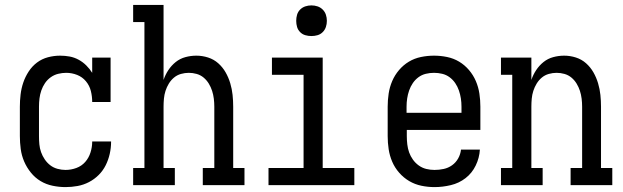

<svg xmlns="http://www.w3.org/2000/svg" viewBox="-20 -755 2540 783"><path d="M247 8Q221 8 194.5 2.5Q168 -3 145.5 -16.5Q123 -30 106 -51Q89 -72 78.5 -96.5Q68 -121 64.5 -147.5Q61 -174 61 -200V-320Q61 -345 64 -370Q67 -395 75 -418.5Q83 -442 97 -463.5Q111 -485 131 -500Q151 -515 175.5 -521.5Q200 -528 225 -528Q225 -528 225 -528Q225 -528 225 -528Q245 -528 264 -524.5Q283 -521 300.5 -511.5Q318 -502 332 -488Q346 -474 356 -458V-520H431V-339H356Q356 -362 350.5 -384Q345 -406 330.5 -423.5Q316 -441 294.5 -449.5Q273 -458 250 -458Q234 -458 217.5 -454Q201 -450 187 -440Q173 -430 163.5 -416Q154 -402 148.5 -386Q143 -370 141 -353.5Q139 -337 139 -320V-200Q139 -183 140.5 -166.5Q142 -150 147.5 -134.5Q153 -119 162.5 -105Q172 -91 185 -81Q198 -71 214.5 -66.5Q231 -62 247 -62Q270 -62 291.5 -70Q313 -78 327.5 -94.5Q342 -111 349 -133Q356 -155 356 -177Q356 -177 356 -177.5Q356 -178 356 -178H433Q433 -178 433 -177.5Q433 -177 433 -176Q433 -152 427.5 -127.5Q422 -103 411 -81Q400 -59 382.5 -41.5Q365 -24 343 -12.5Q321 -1 296.5 3.5Q272 8 247 8Z M523 0V-70H569V-665H523V-735H647V-429Q654 -450 666.5 -469Q679 -488 696.5 -502Q714 -516 736 -522Q758 -528 781 -528Q805 -528 828.5 -520.5Q852 -513 870 -497Q888 -481 900 -460Q912 -439 919 -415.5Q926 -392 928.5 -368Q931 -344 931 -320V-70H977V0H807V-70H854V-320Q854 -336 852 -352.5Q850 -369 845 -384.5Q840 -400 831.5 -414Q823 -428 810.5 -438.5Q798 -449 782 -453.5Q766 -458 750 -458Q734 -458 718 -453.5Q702 -449 689.5 -438.5Q677 -428 668.5 -414Q660 -400 655 -384.5Q650 -369 648.5 -352.5Q647 -336 647 -320V-70H693V0Z M1075 0V-70H1218V-450H1089V-520H1296V-70H1425V0ZM1250 -608Q1237 -608 1225 -611.5Q1213 -615 1204 -624Q1195 -633 1191.5 -645Q1188 -657 1188 -670Q1188 -683 1191.5 -695Q1195 -707 1204 -716Q1213 -725 1225 -729Q1237 -733 1250 -733Q1263 -733 1275 -729Q1287 -725 1296 -716Q1305 -707 1309 -695Q1313 -683 1313 -670Q1313 -657 1309 -645Q1305 -633 1296 -624Q1287 -615 1275 -611.5Q1263 -608 1250 -608Z M1752 8Q1725 8 1698.5 2.5Q1672 -3 1649 -16.5Q1626 -30 1608 -50.5Q1590 -71 1579.5 -95.5Q1569 -120 1565 -146.5Q1561 -173 1561 -200V-320Q1561 -347 1565 -373.5Q1569 -400 1579.5 -424.5Q1590 -449 1607.5 -469.5Q1625 -490 1647.5 -503.5Q1670 -517 1696.5 -522.5Q1723 -528 1750 -528Q1777 -528 1803.5 -522.5Q1830 -517 1852.5 -503.5Q1875 -490 1892.5 -469.5Q1910 -449 1920.5 -424.5Q1931 -400 1935 -373.5Q1939 -347 1939 -320V-225H1639V-200Q1639 -183 1641 -166Q1643 -149 1648.5 -133.5Q1654 -118 1664 -104Q1674 -90 1688 -80Q1702 -70 1718.5 -66Q1735 -62 1752 -62Q1771 -62 1789.5 -66Q1808 -70 1823.5 -81Q1839 -92 1848.5 -109Q1858 -126 1860 -145H1937Q1935 -111 1920 -80Q1905 -49 1878.5 -28.5Q1852 -8 1818.5 0Q1785 8 1752 8ZM1862 -295V-320Q1862 -337 1859.5 -353.5Q1857 -370 1851.5 -386Q1846 -402 1836.5 -416Q1827 -430 1813.5 -440Q1800 -450 1783.5 -454Q1767 -458 1750 -458Q1733 -458 1716.5 -454Q1700 -450 1686.5 -440Q1673 -430 1663.5 -416Q1654 -402 1648.5 -386Q1643 -370 1640.5 -353.5Q1638 -337 1638 -320V-295Z M2023 0V-70H2069V-450H2023V-520H2147V-429Q2154 -450 2166.5 -469Q2179 -488 2196.5 -502Q2214 -516 2236 -522Q2258 -528 2281 -528Q2305 -528 2328.5 -520.5Q2352 -513 2370 -497Q2388 -481 2400 -460Q2412 -439 2419 -415.5Q2426 -392 2428.5 -368Q2431 -344 2431 -320V-70H2477V0H2307V-70H2354V-320Q2354 -336 2352 -352.5Q2350 -369 2345 -384.5Q2340 -400 2331.5 -414Q2323 -428 2310.5 -438.5Q2298 -449 2282 -453.5Q2266 -458 2250 -458Q2234 -458 2218 -453.5Q2202 -449 2189.5 -438.5Q2177 -428 2168.5 -414Q2160 -400 2155 -384.5Q2150 -369 2148.5 -352.5Q2147 -336 2147 -320V-70H2193V0Z"/></svg>

Font: Iosevka Gothic
Style: Regular
Weight: 400
Monospace: yes
Designer: Belleve Invis
Foundry: Belleve Invis
Version: Version 15.5.1; ttfautohint (v1.8.4)